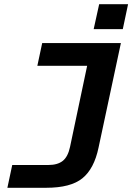

<svg xmlns="http://www.w3.org/2000/svg" viewBox="-20 -740 640 910"><path d="M15 150 38 42H209Q253 42 277.5 22.5Q302 3 312 -44L393 -428H157L180 -536H553L447 -40Q426 60 370.5 105Q315 150 199 150ZM424 -602 450 -720H587L562 -602Z"/></svg>

Font: Geist Mono
Style: Bold Italic
Weight: 700
Italic angle: -12°
Monospace: yes
Designer: Basement.studio, Andrés Briganti, Mateo Zaragoza
Foundry: Basement.studio, Vercel, Andrés Briganti, Guido Ferreyra, Mateo Zaragoza
Version: Version 1.500; ttfautohint (v1.8.4.7-5d5b)